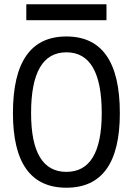

<svg xmlns="http://www.w3.org/2000/svg" viewBox="-20 -875 626 905"><path d="M293 9.8Q41 9.8 41 -341.8Q41 -703.1 293 -703.1Q544.9 -703.1 544.9 -341.8Q544.9 9.8 293 9.8ZM293 -64.9Q459.5 -64.9 459.5 -341.8Q459.5 -628.4 293 -628.4Q126.5 -628.4 126.5 -341.8Q126.5 -64.9 293 -64.9ZM104 -779.8V-855H481.9V-779.8Z"/></svg>

Font: Cascadia Mono SemiLight
Style: Regular
Weight: 350
Monospace: yes
Designer: Aaron Bell
Foundry: Saja Typeworks
Version: Version 2404.023; ttfautohint (v1.8.4)